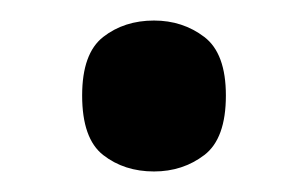

<svg xmlns="http://www.w3.org/2000/svg" viewBox="-20 -159 300 187"><path d="M130 8Q101 8 80.5 -8Q60 -24 60 -66Q60 -107 80.5 -123Q101 -139 130 -139Q158 -139 179 -123Q200 -107 200 -66Q200 -24 179 -8Q158 8 130 8Z"/></svg>

Font: Noto Serif Lao SemiCondensed SemiBold
Style: Regular
Weight: 600
Width: 4
Designer: Monotype Design Team
Foundry: Monotype Imaging Inc.
Version: Version 2.003; ttfautohint (v1.8.4.7-5d5b)